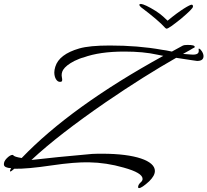

<svg xmlns="http://www.w3.org/2000/svg" viewBox="-101 -845 1062 983"><path d="M908 -533C930 -533 941 -541 941 -558C941 -574 925 -596 918 -596C916 -596 915 -594 916 -591C920 -570 906 -563 875 -566L836 -569C863 -584 880 -593 887 -598C893 -600 896 -602 896 -605C896 -612 884 -615 859 -615C848 -615 840 -614 834 -611L779 -581C756 -586 740 -589 729 -590C646 -605 557 -612 461 -612C392 -612 340 -607 305 -597C236 -577 195 -546 182 -503C179 -493 177 -483 177 -474C177 -447 190 -426 205 -426C212 -426 221 -425 216 -448C213 -462 215 -475 222 -487C232 -503 251 -518 280 -533C299 -542 314 -548 327 -551C382 -571 451 -581 536 -581C600 -581 656 -576 705 -565L735 -559C420 -386 178 -211 10 -36C-16 -40 -30 -45 -33 -50C-34 -51 -35 -52 -37 -52C-45 -52 -55 -46 -66 -35C-77 -24 -82 -13 -81 -2C-80 9 -67 15 -44 16C-48 23 -50 27 -50 30C-50 32 -49 33 -48 33C-45 33 -38 28 -28 19C17 20 81 14 162 2C243 -10 307 -15 354 -14C414 -13 473 -4 532 13C597 31 629 50 629 71C629 77 626 83 619 89C610 97 606 105 606 113C606 116 608 118 611 118C620 118 638 106 663 83C682 64 692 47 692 30C692 -22 592 -58 423 -58C406 -58 389 -58 371 -57C243 -46 139 -35 60 -26C153 -113 280 -211 441 -322C574 -413 694 -488 801 -549C871 -538 907 -533 908 -533ZM620 -825C608 -823 611 -818 621 -808C678 -765 720 -730 746 -701L752 -698C761 -699 786 -717 827 -750C867 -784 887 -804 887 -811C887 -818 885 -821 880 -821C871 -821 824 -795 757 -739C745 -749 731 -767 696 -789C659 -812 633 -824 620 -825Z"/></svg>

Font: AlexBrush
Style: Regular
Weight: 400
Designer: Robert E. Leuschke
Foundry: Robert E. Leuschke
Version: Version 1.001